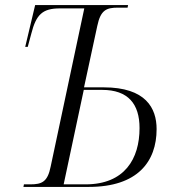

<svg xmlns="http://www.w3.org/2000/svg" viewBox="-20 -734 679 754"><path d="M72 0H329C520 0 595 -99 595 -227C595 -309 553 -391 387 -391H310L362 -632C375 -694 397 -704 443 -704H481L483 -714H118L79 -550H89L103 -602C122 -677 147 -701 215 -701H311L179 -80C167 -20 145 -10 99 -10H74ZM316 -10H230L309 -381H381C483 -381 528 -326 528 -231C528 -110 469 -10 316 -10Z"/></svg>

Font: Noto Serif Display SemiCondensed Light
Style: Italic
Weight: 300
Width: 4
Italic angle: -12°
Designer: Monotype Design Team
Foundry: Monotype Imaging Inc.
Version: Version 2.009